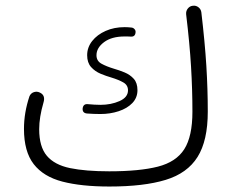

<svg xmlns="http://www.w3.org/2000/svg" viewBox="-20 -645 836 684"><path d="M65.4 -186Q65.4 -243.7 85 -302.2Q89.8 -313 100.6 -316.7Q111.3 -320.3 121.6 -315.4Q143.1 -305.7 134.8 -279.3Q119.6 -227.1 119.6 -184.6Q119.6 -122.1 147 -89.8Q174.3 -57.6 229.7 -46.1Q285.2 -34.7 369.1 -34.7Q477.1 -34.7 542.2 -51.3Q607.4 -67.9 636.5 -113.5Q665.5 -159.2 665.5 -247.1Q665.5 -325.7 660.6 -407.2Q655.8 -488.8 643.1 -594.2Q642.1 -606 649.2 -614.7Q656.2 -623.5 667 -624.5Q678.2 -626 687 -619.1Q695.8 -612.3 697.3 -601.1Q710 -493.2 715.1 -410.6Q720.2 -328.1 720.2 -247.1Q720.2 -144 683.8 -85.9Q647.5 -27.8 570.1 -4.2Q492.7 19.5 369.6 19.5Q270 19.5 202.4 2Q134.8 -15.6 100.1 -60.3Q65.4 -105 65.4 -186ZM462.9 -529.3Q461.4 -513.2 445.3 -514.6Q439.5 -515.1 434.3 -515.1Q429.2 -515.1 423.8 -515.1Q377.9 -515.1 350.8 -494.9Q323.7 -474.6 323.7 -448.2Q323.7 -427.7 341.6 -418Q359.4 -408.2 385.3 -400.4Q404.3 -395 423.8 -387Q443.4 -378.9 456.5 -364.3Q469.7 -349.6 469.7 -323.7Q469.7 -296.9 451.4 -277.8Q433.1 -258.8 402.8 -248.8Q372.6 -238.8 337.4 -238.8Q325.2 -238.8 313.2 -239.3Q301.3 -239.7 289.1 -240.7Q273.4 -242.7 274.4 -258.3Q276.4 -275.9 293.5 -273.9Q304.7 -272.9 315.9 -272.2Q327.1 -271.5 337.9 -271.5Q375.5 -271.5 405.8 -284.9Q436 -298.3 436 -323.2Q436 -341.8 419.4 -351.3Q402.8 -360.8 377 -368.7Q358.4 -374 338.4 -382.3Q318.4 -390.6 304.4 -406.2Q290.5 -421.9 290.5 -448.2Q290.5 -476.1 308.3 -498.8Q326.2 -521.5 356.4 -534.9Q386.7 -548.3 423.8 -548.3Q434.6 -548.3 447.8 -546.9Q454.6 -546.4 459.2 -541.3Q463.9 -536.1 462.9 -529.3Z"/></svg>

Font: Mikhak-DS2-FD Light
Style: Regular
Weight: 300
Designer: Amin Abedi
Version: Version 3.2